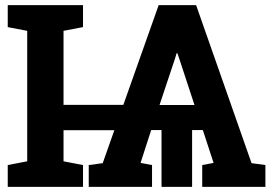

<svg xmlns="http://www.w3.org/2000/svg" viewBox="-20 -731 1064 751"><path d="M10.3 0V-85.4L86.4 -100.1V-610.4L10.3 -625V-710.9H304.7V-625L228.5 -610.4V-320.8H462.4L600.6 -710.9H747.1L963.9 -92.8L1018.1 -85.4V0H771V-85.4L815.4 -93.8L773.4 -222.2H731.4V0H611.8V-222.2H571.3L529.8 -93.8L574.7 -85.4V0H327.1V-85.4L381.8 -92.8L427.2 -221.7H228.5V-100.1L304.7 -85.4V0ZM604 -320.3H740.7L680.2 -504.4L673.8 -522.9H670.9L664.6 -502Z"/></svg>

Font: Roboto Slab
Style: Bold
Weight: 700
Designer: Google
Version: Version 2.000; ttfautohint (v1.8.1.43-b0c9)